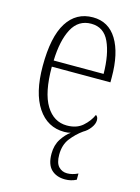

<svg xmlns="http://www.w3.org/2000/svg" viewBox="-117 -609 656 899"><g transform="rotate(15 211.5 -159.5)"><path d="M289 224Q247 224 222 200Q197 176 197 124Q197 82 216.5 52Q236 22 259 6Q252 8 244.5 9Q237 10 228 10Q146 10 98.5 -61Q51 -132 51 -262Q51 -404 95 -473.5Q139 -543 220 -543Q296 -543 336.5 -477Q377 -411 377 -294V-270H93Q93 -144 130.5 -83Q168 -22 232 -22Q279 -22 308 -47.5Q337 -73 351 -105Q362 -99 362 -82Q362 -64 347.5 -44.5Q333 -25 313 -14Q282 8 257.5 39.5Q233 71 233 119Q233 159 249.5 176.5Q266 194 291 194Q316 194 343 181V211Q318 224 289 224ZM336 -300Q335 -395 308 -453.5Q281 -512 220 -512Q158 -512 127.5 -455Q97 -398 94 -300Z"/></g></svg>

Font: Noto Serif Ethiopic Condensed ExtraLight
Style: Regular
Weight: 200
Width: 3
Designer: Monotype Design Team
Foundry: Monotype Imaging Inc.
Version: Version 2.102; ttfautohint (v1.8.4.7-5d5b)